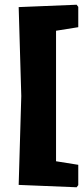

<svg xmlns="http://www.w3.org/2000/svg" viewBox="-20 -669 351 812"><path d="M311 -640V-554L217 -539V13L311 28V114L304 123L59 113L70 -263L59 -639L304 -649Z"/></svg>

Font: Luna Sans Black
Style: Regular
Weight: 900
Designer: Juan Pablo del Peral
Foundry: Huerta Tipografica
Version: Version 2.001; ttfautohint (v1.5)